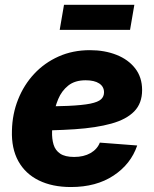

<svg xmlns="http://www.w3.org/2000/svg" viewBox="-20 -753 630 785"><path d="M270 11.7Q193.8 11.7 138.7 -15.4Q83.5 -42.5 54.9 -94.2Q26.4 -146 28.8 -219.2Q30.3 -287.1 54 -346.4Q77.6 -405.8 119.6 -450.9Q161.6 -496.1 219.5 -522Q277.3 -547.9 347.7 -547.9Q407.7 -547.9 456.1 -528.8Q504.4 -509.8 532.7 -473.4Q561 -437 561 -384.8Q561 -330.6 528.8 -297.6Q496.6 -264.6 435.1 -247.6Q373.5 -230.5 285.6 -224.6Q197.8 -218.8 86.9 -218.8L103 -317.4Q198.2 -317.4 257.8 -320.1Q317.4 -322.8 349.4 -329.3Q381.3 -335.9 393.3 -347.2Q405.3 -358.4 405.3 -375.5Q405.3 -398.9 385.5 -411.9Q365.7 -424.8 330.1 -424.8Q286.1 -424.8 259 -403.1Q231.9 -381.3 218 -347.9Q204.1 -314.5 198.7 -278.8Q193.4 -243.2 192.9 -215.3Q191.9 -185.5 199 -161.9Q206.1 -138.2 226.1 -124.8Q246.1 -111.3 283.2 -111.3Q322.3 -111.3 349.9 -127Q377.4 -142.6 388.2 -169.9L541 -158.2Q515.1 -82 444.3 -35.2Q373.5 11.7 270 11.7ZM529.3 -733.4 511.7 -630.9H224.1L241.7 -733.4Z"/></svg>

Font: Inter 18pt ExtraBold
Style: Italic
Weight: 800
Italic angle: -9.3988°
Designer: Rasmus Andersson
Foundry: rsms
Version: Version 4.001;git-66647c0bb